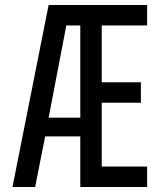

<svg xmlns="http://www.w3.org/2000/svg" viewBox="-20 -750 640 770"><path d="M30 0 175 -730H570V-648H388V-420H545V-338H388V-82H570V0H302V-203H161L121 0ZM175 -278H302V-648H246Z"/></svg>

Font: NKDuy Mono
Style: Regular
Weight: 400
Monospace: yes
Designer: NKDuy
Foundry: NKDuy
Version: Version 2.251; ttfautohint (v1.8.4.7-5d5b)